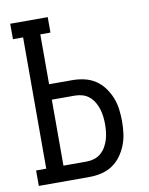

<svg xmlns="http://www.w3.org/2000/svg" viewBox="-83 -796 666 857"><g transform="rotate(-10 250.0 -367.5)"><path d="M23 0V-70H69V-665H23V-735H193V-665H147V-439H252Q279 -439 306 -433Q333 -427 356 -412Q379 -397 395.5 -374.5Q412 -352 422 -327Q432 -302 435.5 -274.5Q439 -247 439 -220Q439 -192 435.5 -165Q432 -138 422 -112.5Q412 -87 395.5 -64.5Q379 -42 356 -27Q333 -12 306 -6Q279 0 252 0ZM252 -70Q269 -70 286 -75Q303 -80 316.5 -91.5Q330 -103 339 -118.5Q348 -134 353 -150.5Q358 -167 360 -184.5Q362 -202 362 -220Q362 -237 360 -254.5Q358 -272 353 -288.5Q348 -305 339 -320.5Q330 -336 316.5 -347.5Q303 -359 286 -364Q269 -369 252 -369H147V-70Z"/></g></svg>

Font: Iosevka Gothic
Style: Regular
Weight: 400
Monospace: yes
Designer: Belleve Invis
Foundry: Belleve Invis
Version: Version 15.5.1; ttfautohint (v1.8.4)